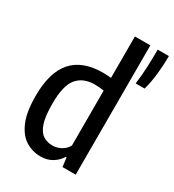

<svg xmlns="http://www.w3.org/2000/svg" viewBox="-195 -919 942 1039"><g transform="rotate(30 276.0 -399.0)"><path d="M220 10Q170.5 10 128.2 -15.8Q86 -41.5 60.2 -101Q34.5 -160.5 34.5 -261Q34.5 -409 98 -480.5Q161.5 -552 289 -552Q312.5 -552 339 -549V-808H435.5V0H353L346 -56H340.5Q323.5 -28 293 -9Q262.5 10 220 10ZM247 -73.5Q273.5 -73.5 298.8 -86.8Q324 -100 339 -126V-469.5Q311.5 -474.5 282 -474.5Q210.5 -474.5 172.2 -429.2Q134 -384 134 -270Q134 -189.5 148.8 -147.2Q163.5 -105 189 -89.2Q214.5 -73.5 247 -73.5ZM469.5 -590Q477 -644.5 479.2 -700Q481.5 -755.5 481.5 -808H551.5Q551.5 -753.5 545.2 -696Q539 -638.5 525.5 -590Z"/></g></svg>

Font: Encode Sans Condensed Condensed Medium
Style: Regular
Weight: 500
Width: 3
Designer: Multiple Designers
Foundry: Impallari Type
Version: Version 3.000; ttfautohint (v1.8.3) -l 8 -r 50 -G 200 -x 14 